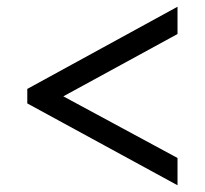

<svg xmlns="http://www.w3.org/2000/svg" viewBox="-20 -643 608 570"><path d="M507 -93V-174L168 -357L507 -542V-623L61 -379V-336Z"/></svg>

Font: Noto Serif Gurmukhi ExtraBold
Style: Regular
Weight: 800
Designer: Vaibhav Singh and the Monotype Design Team
Foundry: Monotype Imaging Inc.
Version: Version 2.004